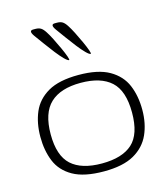

<svg xmlns="http://www.w3.org/2000/svg" viewBox="-113 -841 822 939"><g transform="rotate(-15 298.0 -371.0)"><path d="M298 10Q198 10 141.5 -22Q85 -54 62.5 -109Q40 -164 40 -233Q40 -303 63.5 -358Q87 -413 143 -445.5Q199 -478 298 -478Q397 -478 453.5 -445.5Q510 -413 533 -358Q556 -303 556 -233Q556 -164 531.5 -109Q507 -54 451 -22Q395 10 298 10ZM298 -30Q401 -30 452.5 -76.5Q504 -123 504 -233Q504 -343 452 -390.5Q400 -438 298 -438Q196 -438 144 -389Q92 -340 92 -232Q92 -124 143.5 -77Q195 -30 298 -30ZM273 -560Q277 -560 270.5 -578.5Q264 -597 251.5 -624.5Q239 -652 225.5 -678.5Q212 -705 202 -720Q191 -737 180.5 -743.5Q170 -750 153 -750H142Q117 -750 139 -719Q155 -697 175 -669.5Q195 -642 214.5 -617Q234 -592 250 -576Q266 -560 273 -560ZM383 -562Q387 -562 380.5 -580.5Q374 -599 361.5 -626.5Q349 -654 335.5 -680.5Q322 -707 312 -722Q301 -739 290.5 -745.5Q280 -752 263 -752H252Q227 -752 249 -721Q265 -699 285 -671.5Q305 -644 324.5 -619Q344 -594 360 -578Q376 -562 383 -562Z"/></g></svg>

Font: Red Rose Light
Style: Regular
Weight: 300
Designer: Jaikishan Patel
Version: Version 1.001; ttfautohint (v1.8.3)